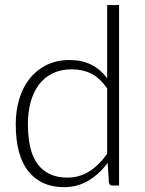

<svg xmlns="http://www.w3.org/2000/svg" viewBox="-20 -748 586 774"><path d="M433.5 0Q421 0 419 -13L414 -91.5Q381 -46.5 336.8 -20Q292.5 6.5 237.5 6.5Q146 6.5 94.8 -57Q43.5 -120.5 43.5 -247.5Q43.5 -302 57.8 -349.2Q72 -396.5 99.8 -431.2Q127.5 -466 167.8 -486Q208 -506 260.5 -506Q311 -506 348 -487.2Q385 -468.5 412 -432.5V-727.5H460V0ZM251 -32Q300.5 -32 340.5 -57.5Q380.5 -83 412 -128.5V-391Q383 -433.5 348.2 -451Q313.5 -468.5 269.5 -468.5Q225.5 -468.5 192.5 -452.5Q159.5 -436.5 137.2 -407.2Q115 -378 103.8 -337.2Q92.5 -296.5 92.5 -247.5Q92.5 -136.5 133.5 -84.2Q174.5 -32 251 -32Z"/></svg>

Font: Lato TR Light
Style: Regular
Weight: 300
Designer: Lukasz Dziedzic
Foundry: Lukasz Dziedzic
Version: Version 1.104 2013